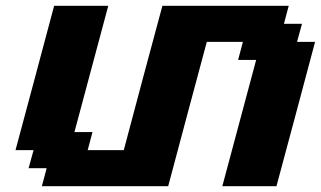

<svg xmlns="http://www.w3.org/2000/svg" viewBox="-20 -645 1111 665"><path d="M750 0H937.5Q960 -83 1004.6 -250Q1049.3 -417 1071.3 -500H1008.8L1025.9 -562.5H963.4L980 -625H542.5Q520 -542 475.3 -375.2Q430.7 -208.5 408.7 -125H283.7L300.3 -187.5H237.8L355 -625H167.5Q145.5 -542 100.8 -375Q56.2 -208 33.7 -125H96.2L79.1 -62.5H141.6L125 0H562.5Q584.5 -83 629.2 -250Q673.8 -417 696.3 -500H821.3L804.7 -437.5H867.2Z"/></svg>

Font: Faithful 32x
Style: SemiboldOblique
Weight: 400
Foundry: Faithful Resource Pack
Version: Version 1.0; January 27, 2023